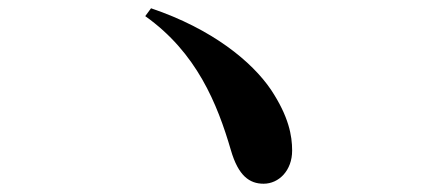

<svg xmlns="http://www.w3.org/2000/svg" viewBox="-20 -589 1040 464"><path d="M345 -569 331 -550C455 -462 505 -339 538 -226C556 -164 583 -145 617 -145C654 -145 686 -177 686 -225C686 -261 678 -307 635 -372C589 -440 493 -519 345 -569Z"/></svg>

Font: Noto Serif CJK HK
Style: Bold
Weight: 700
Designer: Ryoko NISHIZUKA 西塚涼子 (kana & ideographs); Frank Grießhammer (Latin, Greek & Cyrillic); Wenlong ZHANG 张文龙 (bopomofo); San
Foundry: Adobe
Version: Version 2.001;hotconv 1.1.0;makeotfexe 2.6.0